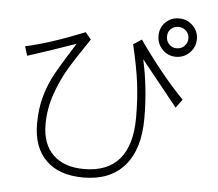

<svg xmlns="http://www.w3.org/2000/svg" viewBox="-56 -799 1073 947"><g transform="rotate(5 481.0 -325.5)"><path d="M793 -737Q833 -737 861 -709.5Q889 -682 889 -643Q889 -603 861 -575Q833 -547 793 -547Q754 -547 726.5 -575Q699 -603 699 -643Q699 -683 726 -710Q753 -737 793 -737ZM793 -589Q816 -589 831.5 -604.5Q847 -620 847 -643Q847 -665 831.5 -680Q816 -695 793 -695Q771 -695 756 -680.5Q741 -666 741 -643Q741 -620 756 -604.5Q771 -589 793 -589ZM340 -629 368 -595Q358 -581 354 -574Q299 -494 265 -436Q231 -378 206.5 -306.5Q182 -235 182 -159Q182 -62 236.5 -9Q291 44 390 44Q506 44 565 -25.5Q624 -95 624 -231Q624 -323 614 -401.5Q604 -480 578 -590L619 -617Q734 -453 845 -339L814 -297L634 -521Q665 -382 665 -231Q665 -78 594 4Q523 86 390 86Q270 86 205 22Q140 -42 140 -159Q140 -234 157.5 -295.5Q175 -357 203 -408Q231 -459 285 -544L300 -568Q261 -555 253 -552Q199 -532 62 -488L48 -534Q166 -559 340 -629Z"/></g></svg>

Font: Gmarket Sans TTF Light
Style: Regular
Weight: 300
Designer: Creative Director : Sungho Lee; Art Director : Kiwoong Choi; Project Manager : Sori Yang, Jongwook Yoon; Font Designer :
Foundry: Sandoll Inc.
Version: Version 1.000;hotconv 1.0.109;makeotfexe 2.5.65596